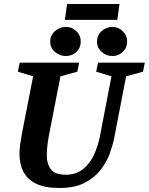

<svg xmlns="http://www.w3.org/2000/svg" viewBox="-20 -926 741 956"><path d="M275 10Q202 10 158.5 -12Q115 -34 96 -72Q77 -110 77 -159Q77 -183 81 -210Q85 -237 90 -265L145 -546L69 -569L78 -614H374L365 -569L281 -546L226 -264Q220 -234 216.5 -206.5Q213 -179 213 -152Q213 -109 233.5 -82.5Q254 -56 308 -56Q359 -56 393.5 -84Q428 -112 448 -155.5Q468 -199 477 -245L535 -546L459 -569L468 -614H701L692 -569L608 -546L548 -236Q542 -205 527 -163Q512 -121 482 -81.5Q452 -42 402 -16Q352 10 275 10ZM540 -647Q509 -647 486 -667.5Q463 -688 463 -719Q463 -750 486 -771Q509 -792 540 -792Q569 -792 591 -771Q613 -750 613 -719Q613 -688 591 -667.5Q569 -647 540 -647ZM308 -647Q277 -647 253.5 -667.5Q230 -688 230 -719Q230 -750 253.5 -771Q277 -792 308 -792Q338 -792 360 -771Q382 -750 382 -719Q382 -688 360 -667.5Q338 -647 308 -647ZM303 -827 314 -906H575L564 -827Z"/></svg>

Font: Manuale
Style: Bold Italic
Weight: 700
Italic angle: -11°
Version: Version 1.002